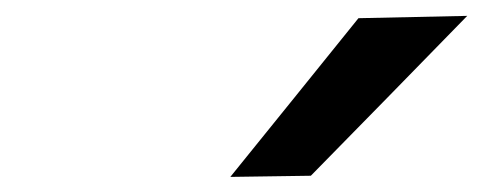

<svg xmlns="http://www.w3.org/2000/svg" viewBox="-20 -798 640 248"><path d="M277.5 -569.5Q319.5 -621.5 360.5 -672.2Q401.5 -723 443 -774.5L583.5 -777.5Q531.5 -724 481 -672.5Q430.5 -621 381.5 -571Z"/></svg>

Font: Commissioner SemiBold
Style: Italic
Weight: 600
Italic angle: -12°
Designer: Kostas Bartsokas
Foundry: Kostas Bartsokas
Version: Version 1.000; ttfautohint (v1.8.3)